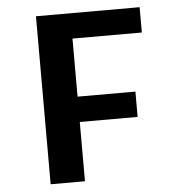

<svg xmlns="http://www.w3.org/2000/svg" viewBox="-51 -749 752 797"><g transform="rotate(-5 325.0 -350.0)"><path d="M128 0V-700H560V-594.5H271V-352.5H512V-247H271V0Z"/></g></svg>

Font: Trispace SemiBold
Style: Regular
Weight: 600
Designer: Tyler Finck
Foundry: Etcetera Type Company
Version: Version 1.210; ttfautohint (v1.8.3)